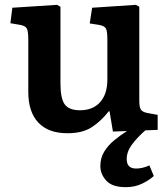

<svg xmlns="http://www.w3.org/2000/svg" viewBox="-20 -537 686 794"><path d="M500 237Q444 237 419.5 210Q395 183 395 150Q395 116 411 90Q427 64 452.5 43Q478 22 505 5L447 7L433 -77H430Q396 -34 358 -10Q320 14 259 14Q180 14 138.5 -30Q97 -74 97 -157V-372Q97 -406 91.5 -418Q86 -430 64 -434L23 -441L31 -505L216 -517L230 -509V-193Q230 -129 248 -105Q266 -81 311 -81Q364 -81 394 -114.5Q424 -148 424 -208V-373Q424 -408 418 -419Q412 -430 390 -434L351 -440L361 -505L542 -517L556 -509V-121Q556 -94 562.5 -84Q569 -74 588 -70L632 -62V0L581 2Q547 32 525.5 61Q504 90 504 121Q504 160 543 160Q569 160 598 147L616 191Q596 209 566.5 223Q537 237 500 237Z"/></svg>

Font: Literata 12pt SemiBold
Style: Regular
Weight: 600
Designer: Latin by Veronika Burian and Jose Scaglione. Greek by Irene Vlachou. Cyrillic by Vera Evstafieva.
Foundry: TypeTogether
Version: Version 3.002